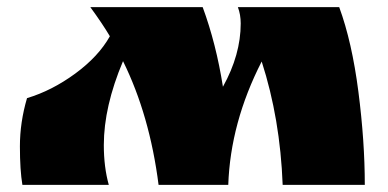

<svg xmlns="http://www.w3.org/2000/svg" viewBox="-20 -520 1092 540"><path d="M657 -454Q657 -479 649 -500H934Q970 -402 988 -262Q1006 -122 1006 0H775Q768 -186 716 -347Q628 -175 622 0H426Q401 -196 326 -348Q272 -220 272 -112Q272 -50 286 0H43Q36 -41 36 -108.5Q36 -176 56 -244Q126 -265 191.5 -313Q257 -361 289 -418Q269 -452 234 -500H550Q588 -397 607 -276Q657 -366 657 -454Z"/></svg>

Font: Ruslan Display
Style: Regular
Weight: 400
Designer: Denis Masharov, Vladimir Rabdu
Foundry: Denis Masharov, Vladimir Rabdu
Version: Version 1.000; ttfautohint (v1.4.1)